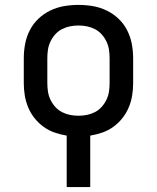

<svg xmlns="http://www.w3.org/2000/svg" viewBox="-20 -548 640 783"><path d="M252 215V5Q227 1 202.5 -7.5Q178 -16 157.5 -31Q137 -46 121 -66Q105 -86 95 -110Q85 -134 81 -159Q77 -184 77 -210V-310Q77 -340 82.5 -369Q88 -398 101.5 -424.5Q115 -451 136.5 -471.5Q158 -492 185 -505Q212 -518 241 -523Q270 -528 300 -528Q330 -528 359 -523Q388 -518 415 -505Q442 -492 463.5 -471.5Q485 -451 498.5 -424.5Q512 -398 517.5 -369Q523 -340 523 -310V-210Q523 -184 519 -159Q515 -134 505 -110Q495 -86 479 -66Q463 -46 442.5 -31Q422 -16 397.5 -7.5Q373 1 348 5V215ZM300 -76Q318 -76 335 -79.5Q352 -83 367.5 -91Q383 -99 395 -112.5Q407 -126 414.5 -142Q422 -158 424.5 -175Q427 -192 427 -210V-310Q427 -328 424.5 -345Q422 -362 414.5 -378Q407 -394 395 -407.5Q383 -421 367.5 -429Q352 -437 335 -440.5Q318 -444 300 -444Q282 -444 265 -440.5Q248 -437 232.5 -429Q217 -421 205 -407.5Q193 -394 185.5 -378Q178 -362 175.5 -345Q173 -328 173 -310V-210Q173 -192 175.5 -175Q178 -158 185.5 -142Q193 -126 205 -112.5Q217 -99 232.5 -91Q248 -83 265 -79.5Q282 -76 300 -76Z"/></svg>

Font: Iosevka Medium Extended
Style: Regular
Weight: 500
Width: 7
Monospace: yes
Designer: Belleve Invis
Foundry: Belleve Invis
Version: Version 32.5.0; ttfautohint (v1.8.4)